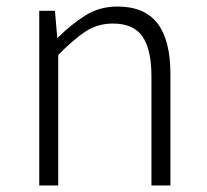

<svg xmlns="http://www.w3.org/2000/svg" viewBox="-20 -567 632 587"><path d="M100 0V-534H148L155 -452H157Q197 -492 240.5 -519.5Q284 -547 339 -547Q422 -547 461.5 -495.5Q501 -444 501 -341V0H443V-333Q443 -416 415.5 -455.5Q388 -495 325 -495Q279 -495 242 -471Q205 -447 158 -399V0Z"/></svg>

Font: Noto Sans HK Thin Light
Style: Regular
Weight: 300
Version: Version 2.004-H2;hotconv 1.0.118;makeotfexe 2.5.65603